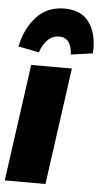

<svg xmlns="http://www.w3.org/2000/svg" viewBox="-59 -838 462 874"><g transform="rotate(5 172.0 -401.5)"><path d="M257 -534 183 0H-3L71 -534ZM6 -613Q23 -696 72.5 -749.5Q122 -803 200 -803Q275 -803 311 -755.5Q347 -708 347 -633Q347 -619 346 -611L247 -597Q242 -674 187 -674Q157 -674 135 -652.5Q113 -631 101 -594Z"/></g></svg>

Font: Fira Sans Condensed Black
Style: Italic
Weight: 900
Width: 3
Italic angle: -8°
Designer: Carrois Corporate & Edenspiekermann AG
Foundry: Carrois Corporate GbR & Edenspiekermann AG
Version: Version 4.203